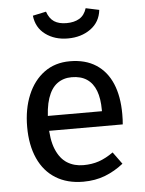

<svg xmlns="http://www.w3.org/2000/svg" viewBox="-55 -817 660 873"><g transform="rotate(-5 275.0 -380.5)"><path d="M276 -539Q347 -539 395.5 -507.5Q444 -476 468.5 -418Q493 -360 493 -279Q493 -266 492.5 -253.5Q492 -241 491 -232H139V-300H402Q402 -302 402 -303.5Q402 -305 402 -306Q402 -358 388.5 -393.5Q375 -429 347.5 -447.5Q320 -466 278 -466Q240 -466 212 -445.5Q184 -425 169 -380.5Q154 -336 154 -265Q154 -192 172.5 -147.5Q191 -103 223 -83Q255 -63 297 -63Q336 -63 368 -74Q400 -85 434 -109L474 -54Q435 -23 390 -5.5Q345 12 290 12Q217 12 164.5 -20.5Q112 -53 84.5 -114Q57 -175 57 -258Q57 -340 83.5 -403.5Q110 -467 159 -503Q208 -539 276 -539ZM277 -643Q217 -643 175 -674Q133 -705 127 -760L188 -773Q199 -741 220.5 -727Q242 -713 277 -713Q312 -713 335.5 -727Q359 -741 369 -773L430 -760Q424 -705 381 -674Q338 -643 277 -643Z"/></g></svg>

Font: Fira Sans Variable
Style: Regular
Weight: 400
Designer: Carrois Corporate & Edenspiekermann AG
Foundry: Carrois Corporate GbR & Edenspiekermann AG
Version: Version 4.202